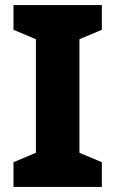

<svg xmlns="http://www.w3.org/2000/svg" viewBox="-20 -734 453 754"><path d="M380 0H33V-97L121 -134V-580L33 -617V-714H380V-617L292 -580V-134L380 -97Z"/></svg>

Font: Noto Sans Gurmukhi UI ExtraBold
Style: Regular
Weight: 800
Designer: Jelle Bosma - Monotype Design Team
Foundry: Monotype Imaging Inc.
Version: Version 2.004; ttfautohint (v1.8.4.7-5d5b)